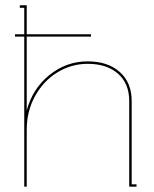

<svg xmlns="http://www.w3.org/2000/svg" viewBox="-20 -699 575 719"><path d="M320.8 -570.8V-562H80.1V-285.2Q101.6 -366.7 165 -418Q228.5 -469.2 308.1 -469.2Q383.8 -469.2 428.5 -429.4Q473.1 -389.6 473.1 -320.8V-8.8H491.2V0H463.9V-320.8Q463.9 -386.2 421.9 -423.1Q379.9 -460 308.1 -460Q247.6 -460 195.3 -428.2Q143.1 -396.5 111.6 -339.6Q80.1 -282.7 80.1 -213.9V0H70.8V-562H36.1V-570.8H70.8V-669.9H54.2V-679.2H80.1V-570.8Z"/></svg>

Font: Rawengulk
Style: Ultralight
Weight: 200
Version: Version 0.92